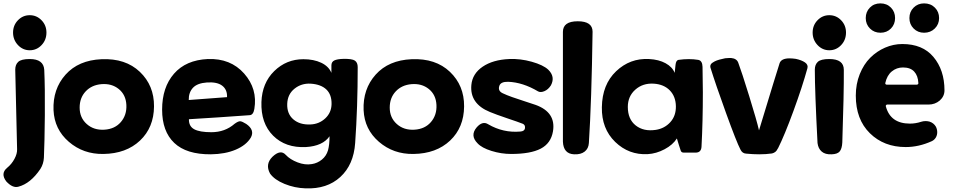

<svg xmlns="http://www.w3.org/2000/svg" viewBox="-59 -838 5532 1112"><path d="M210 -649.4Q210 -606.4 181.6 -576.7Q153.3 -546.9 113.3 -546.9Q73.2 -546.9 44.9 -577.1Q16.6 -607.4 16.6 -649.4Q16.6 -691.4 44.9 -720.7Q73.2 -750 113.3 -750Q153.3 -750 181.6 -720.7Q210 -691.4 210 -649.4ZM-22.5 212.9Q-57.6 167 -17.6 133.8Q8.8 112.3 24.9 82Q41 51.8 40 26.4Q29.3 -429.7 29.3 -434.6Q29.3 -463.9 46.9 -480Q64.5 -496.1 113.3 -496.1Q193.4 -496.1 197.3 -433.6Q202.1 -329.1 200.7 -169.9Q199.2 -10.7 195.3 75.2Q193.4 111.3 174.8 140.6Q118.2 224.6 47.9 243.2Q14.6 252.9 -22.5 212.9Z M833 -221.7Q832 -99.6 752 -23.9Q671.9 51.8 540 53.7Q423.8 55.7 339.8 -16.6Q255.9 -88.9 251 -200.2Q246.1 -322.3 320.8 -405.8Q395.5 -489.3 529.3 -495.1Q668 -501 751 -421.9Q834 -342.8 833 -221.7ZM545.9 -86.9Q606.4 -90.8 641.1 -131.3Q675.8 -171.9 672.9 -230.5Q669.9 -289.1 628.9 -322.3Q587.9 -355.5 528.3 -350.6Q471.7 -345.7 437 -308.6Q402.3 -271.5 402.3 -214.8Q402.3 -156.2 443.4 -119.6Q484.4 -83 545.9 -86.9Z M1035.2 -147.5Q1034.2 -106.4 1065.9 -89.4Q1097.7 -72.3 1165 -72.3Q1244.1 -72.3 1299.8 -121.1Q1321.3 -136.7 1332.5 -135.7Q1343.8 -134.8 1367.2 -120.1Q1418 -85 1393.6 -41Q1367.2 2.9 1306.2 28.8Q1245.1 54.7 1162.1 55.7Q1020.5 56.6 950.2 -10.3Q879.9 -77.1 879.9 -203.1Q879.9 -332 948.7 -411.1Q1017.6 -490.2 1144.5 -496.1Q1276.4 -501 1355 -412.1Q1433.6 -323.2 1414.1 -207Q1408.2 -171.9 1386.7 -170.9Q1199.2 -157.2 1035.2 -147.5ZM1034.2 -258.8Q1043.9 -258.8 1255.9 -275.4Q1257.8 -318.4 1228.5 -341.3Q1199.2 -364.3 1139.6 -360.4Q1083 -356.4 1058.1 -329.1Q1033.2 -301.8 1034.2 -258.8Z M1860.4 -416V-459Q1860.4 -479.5 1877 -487.8Q1893.6 -496.1 1930.7 -497.1Q1980.5 -498 1996.6 -486.8Q2012.7 -475.6 2012.7 -449.2Q2012.7 -217.8 1998 -9.8Q1989.3 116.2 1912.1 187Q1835 257.8 1710.9 252.9Q1647.5 251 1588.9 227.1Q1530.3 203.1 1504.9 167Q1475.6 113.3 1518.6 70.3Q1565.4 25.4 1595.7 58.6Q1621.1 85.9 1664.6 102.5Q1708 119.1 1747.1 112.3Q1779.3 107.4 1805.2 86.4Q1831.1 65.4 1840.8 32.2Q1849.6 0 1849.6 -48.8Q1810.5 7.8 1712.9 13.7Q1594.7 19.5 1522.9 -52.2Q1451.2 -124 1455.1 -247.1Q1459 -357.4 1529.3 -426.3Q1599.6 -495.1 1698.2 -495.1Q1757.8 -495.1 1801.3 -474.6Q1844.7 -454.1 1860.4 -416ZM1861.3 -235.4Q1862.3 -290 1831.1 -319.8Q1799.8 -349.6 1740.2 -353.5Q1686.5 -356.4 1646.5 -324.2Q1606.4 -292 1604.5 -236.3Q1602.5 -178.7 1640.1 -146.5Q1677.7 -114.3 1739.3 -117.2Q1789.1 -119.1 1824.7 -152.3Q1860.4 -185.5 1861.3 -235.4Z M2628.9 -221.7Q2627.9 -99.6 2547.9 -23.9Q2467.8 51.8 2335.9 53.7Q2219.7 55.7 2135.7 -16.6Q2051.8 -88.9 2046.9 -200.2Q2042 -322.3 2116.7 -405.8Q2191.4 -489.3 2325.2 -495.1Q2463.9 -501 2546.9 -421.9Q2629.9 -342.8 2628.9 -221.7ZM2341.8 -86.9Q2402.3 -90.8 2437 -131.3Q2471.7 -171.9 2468.8 -230.5Q2465.8 -289.1 2424.8 -322.3Q2383.8 -355.5 2324.2 -350.6Q2267.6 -345.7 2232.9 -308.6Q2198.2 -271.5 2198.2 -214.8Q2198.2 -156.2 2239.3 -119.6Q2280.3 -83 2341.8 -86.9Z M3143.6 -77.1Q3131.8 -7.8 3072.8 22.9Q3013.7 53.7 2901.4 53.7Q2843.8 53.7 2787.6 36.1Q2731.4 18.6 2707 -7.8Q2662.1 -52.7 2701.2 -99.6Q2735.4 -139.6 2768.6 -118.2Q2855.5 -67.4 2955.1 -76.2Q2978.5 -78.1 2981.4 -94.7Q2984.4 -114.3 2968.8 -121.1Q2944.3 -130.9 2878.9 -152.8Q2813.5 -174.8 2778.3 -189.5Q2661.1 -237.3 2670.9 -345.7Q2676.8 -411.1 2736.3 -451.7Q2795.9 -492.2 2890.6 -496.1Q2954.1 -499 3020.5 -480.5Q3086.9 -461.9 3116.2 -434.6Q3158.2 -393.6 3131.8 -343.8Q3116.2 -319.3 3094.2 -310.1Q3072.3 -300.8 3057.6 -308.6Q2968.8 -361.3 2883.8 -364.3Q2840.8 -365.2 2833 -340.8Q2823.2 -311.5 2852.5 -297.9Q2875 -287.1 2906.7 -275.9Q2938.5 -264.6 2979.5 -251.5Q3020.5 -238.3 3043 -230.5Q3162.1 -187.5 3143.6 -77.1Z M3351.6 -9.8Q3349.6 22.5 3327.1 40Q3304.7 57.6 3265.6 55.7Q3204.1 52.7 3201.2 -17.6Q3201.2 -17.6 3201.2 -653.3Q3201.2 -714.8 3287.1 -714.8Q3373 -714.8 3373 -654.3Q3367.2 -250 3351.6 -9.8Z M3969.7 45.9H3901.4Q3887.7 45.9 3883.8 35.2Q3879.9 23.4 3872.6 1Q3865.2 -21.5 3861.3 -36.1Q3837.9 1 3790 26.4Q3742.2 51.8 3692.4 54.7Q3583 60.5 3503.9 -16.1Q3424.8 -92.8 3426.8 -216.8Q3428.7 -348.6 3509.3 -425.3Q3589.8 -502 3700.2 -496.1Q3756.8 -493.2 3795.9 -471.7Q3835 -450.2 3848.6 -416L3853.5 -462.9Q3856.4 -488.3 3870.1 -491.2Q3932.6 -500 3985.4 -491.2Q4008.8 -486.3 4009.8 -451.2Q4011.7 -357.4 4011.7 -303.7Q4011.7 -132.8 4003.9 11.7Q4002 45.9 3969.7 45.9ZM3739.3 -85.9Q3790 -93.8 3823.2 -130.4Q3856.4 -167 3855.5 -222.7Q3854.5 -279.3 3820.3 -314.5Q3786.1 -349.6 3727.5 -353.5Q3664.1 -357.4 3620.6 -318.8Q3577.1 -280.3 3577.1 -218.8Q3577.1 -147.5 3623 -111.3Q3668.9 -75.2 3739.3 -85.9Z M4446.3 22.5H4445.3Q4436.5 44.9 4412.1 50.8Q4377.9 55.7 4337.9 55.7Q4302.7 55.7 4262.7 51.8Q4240.2 50.8 4229.5 28.3Q4207 -14.6 4146 -183.1Q4085 -351.6 4055.7 -446.3Q4054.7 -450.2 4054.7 -453.1Q4054.7 -467.8 4070.3 -476.6Q4088.9 -489.3 4122.1 -496.1Q4139.6 -502 4162.1 -502Q4168.9 -502 4175.8 -502Q4208 -499 4216.8 -474.6Q4236.3 -422.9 4280.3 -280.8Q4324.2 -138.7 4336.9 -83Q4443.4 -433.6 4456.1 -471.7Q4465.8 -500 4513.7 -500Q4529.3 -500 4549.8 -497.1Q4583 -490.2 4603 -476.6Q4623 -462.9 4617.2 -442.4Q4587.9 -335.9 4536.6 -195.8Q4485.4 -55.7 4446.3 22.5Z M4675.8 -9.8Q4660.2 -310.5 4660.2 -434.6Q4660.2 -463.9 4677.7 -480Q4695.3 -496.1 4744.1 -496.1Q4828.1 -496.1 4828.1 -433.6Q4829.1 -300.8 4819.3 -12.7Q4817.4 23.4 4804.2 39.1Q4791 54.7 4757.8 55.7Q4720.7 57.6 4700.2 40Q4679.7 22.5 4675.8 -9.8ZM4840.8 -649.4Q4840.8 -606.4 4812.5 -576.7Q4784.2 -546.9 4744.1 -546.9Q4704.1 -546.9 4675.8 -577.1Q4647.5 -607.4 4647.5 -649.4Q4647.5 -691.4 4675.8 -720.7Q4704.1 -750 4744.1 -750Q4784.2 -750 4812.5 -720.7Q4840.8 -691.4 4840.8 -649.4Z M5186.5 13.7Q5060.5 13.7 4979 -66.4Q4897.5 -146.5 4897.5 -284.2Q4897.5 -351.6 4920.4 -408.7Q4943.4 -465.8 4981 -503.4Q5018.6 -541 5066.9 -562Q5115.2 -583 5167 -583Q5284.2 -583 5346.7 -508.8Q5411.1 -432.6 5411.1 -314.5Q5411.1 -280.3 5383.8 -255.9Q5356.4 -232.4 5318.4 -232.4H5079.1Q5075.2 -232.4 5072.8 -229Q5070.3 -225.6 5071.3 -222.7Q5097.7 -122.1 5210.9 -122.1Q5244.1 -122.1 5276.4 -132.8Q5288.1 -136.7 5301.8 -136.7Q5312.5 -136.7 5324.2 -133.8Q5348.6 -126 5361.3 -104.5Q5369.1 -88.9 5369.1 -72.3Q5369.1 -55.7 5361.3 -42Q5352.5 -27.3 5337.9 -20.5Q5262.7 13.7 5186.5 13.7ZM5068.4 -357.4Q5067.4 -353.5 5069.8 -350.6Q5072.3 -347.7 5076.2 -347.7H5251Q5254.9 -347.7 5257.8 -350.6Q5260.7 -353.5 5259.8 -357.4Q5257.8 -399.4 5235.8 -423.3Q5213.9 -447.3 5170.9 -447.3Q5133.8 -447.3 5106 -424.3Q5078.1 -401.4 5068.4 -357.4ZM4955.1 -733.4Q4955.1 -769.5 4979 -793.9Q5002.9 -818.4 5040 -818.4Q5077.1 -818.4 5101.1 -793.9Q5125 -769.5 5125 -733.4Q5125 -697.3 5101.1 -672.9Q5077.1 -648.4 5040.5 -648.4Q5003.9 -648.4 4979.5 -672.9Q4955.1 -697.3 4955.1 -733.4ZM5293 -648.4Q5256.8 -648.4 5232.4 -672.9Q5208 -697.3 5208 -733.4Q5208 -769.5 5232.4 -793.9Q5256.8 -818.4 5293 -818.4Q5331.1 -818.4 5355.5 -793.9Q5379.9 -769.5 5379.9 -733.4Q5379.9 -697.3 5355 -672.9Q5330.1 -648.4 5293 -648.4Z"/></svg>

Font: Gen Jyuu GothicX Heavy
Style: Bold
Weight: 900
Designer: [Source Han Sans]
Ryoko NISHIZUKA  (kana & ideographs); Paul D. Hunt (Latin, Greek & Cyrillic); Wenlong ZHANG  (bopomofo
Version: Version 1.002.20150607